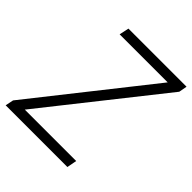

<svg xmlns="http://www.w3.org/2000/svg" viewBox="-205 -843 972 972"><g transform="rotate(45 281.5 -357.0)"><path d="M-9 0 0 -44 489 -662H145L156 -714H572L564 -670L75 -53H443L433 0Z"/></g></svg>

Font: Noto Sans Light
Style: Italic
Weight: 300
Italic angle: -12°
Designer: Monotype Design Team
Foundry: Monotype Imaging Inc.
Version: Version 2.013; ttfautohint (v1.8.4.7-5d5b)